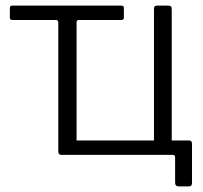

<svg xmlns="http://www.w3.org/2000/svg" viewBox="-20 -550 722 682"><path d="M615 112Q602 112 602 99V8Q602 0 593 0H198Q187 0 187 -12V-470Q187 -479 179 -479H24Q15 -479 15 -487V-522Q15 -530 24 -530H411Q420 -530 420 -522V-487Q420 -479 411 -479H260Q252 -479 252 -471V-51H527V-518Q527 -525 529.5 -527.5Q532 -530 540 -530H575Q584 -530 587 -527.5Q590 -525 590 -515V-51H652Q662 -51 662 -39V99Q662 106 659.5 109Q657 112 650 112Z"/></svg>

Font: Libre Franklin Light
Style: Regular
Weight: 300
Designer: Pablo Impallari, Rodrigo Fuenzalida, Nhung Nguyen
Foundry: Impallari Type
Version: Version 3.000